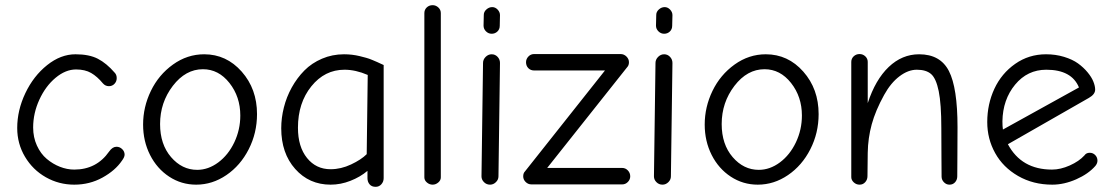

<svg xmlns="http://www.w3.org/2000/svg" viewBox="-20 -701 4254 735"><path d="M264.2 5.9Q205.6 5.9 155.5 -22.5Q105.5 -50.8 75.7 -100.8Q45.9 -150.9 45.9 -210.9Q45.9 -278.8 77.1 -344.5Q108.4 -410.2 160.4 -451.7Q212.4 -493.2 269 -493.2Q321.3 -493.2 354.5 -476.1Q387.7 -459 418.9 -422.9Q426.8 -415 426.8 -401.9Q426.8 -389.2 418.2 -380.1Q409.7 -371.1 397 -371.1Q383.3 -371.1 374 -381.8Q352.1 -408.2 328.9 -421.6Q305.7 -435.1 271 -435.1Q231 -435.1 192.6 -403.1Q154.3 -371.1 130.6 -319.3Q106.9 -267.6 106.9 -212.9Q106.9 -175.3 121.3 -143.8Q135.7 -112.3 158.9 -92.8Q182.1 -73.2 209.5 -62.5Q236.8 -51.8 264.2 -51.8Q349.6 -51.8 397.9 -121.1Q410.6 -139.2 425.8 -139.2Q438.5 -139.2 447.8 -130.1Q457 -121.1 457 -108.9Q457 -99.6 446.8 -85.9Q421.4 -48.3 372.3 -21.2Q323.2 5.9 264.2 5.9Z M731 5.9Q674.3 5.9 627.7 -24.7Q581.1 -55.2 554.4 -107.9Q527.8 -160.6 527.8 -224.1Q527.8 -291.5 557.6 -353Q587.4 -414.6 642.1 -453.9Q696.8 -493.2 761.7 -493.2Q846.7 -493.2 905.3 -426.8Q963.9 -360.4 963.9 -264.2Q963.9 -191.9 932.1 -129.6Q900.4 -67.4 846.7 -30.8Q793 5.9 731 5.9ZM734.9 -50.8Q777.3 -50.8 815.7 -79.3Q854 -107.9 877 -156.2Q899.9 -204.6 899.9 -258.8Q899.9 -330.6 858.4 -383.3Q816.9 -436 756.8 -436Q690.4 -436 641.6 -372.3Q592.8 -308.6 592.8 -226.1Q592.8 -148.4 634.8 -99.6Q676.8 -50.8 734.9 -50.8Z M1418 14.2Q1402.8 14.2 1394.8 4.6Q1386.7 -4.9 1386.7 -19V-46.9Q1358.9 -23.4 1321.5 -8.8Q1284.2 5.9 1245.6 5.9Q1163.6 5.9 1110.1 -54.2Q1056.6 -114.3 1056.6 -210Q1056.6 -249.5 1066.7 -289.6Q1076.7 -329.6 1096.9 -366.2Q1117.2 -402.8 1145.3 -431.2Q1173.3 -459.5 1212.6 -476.3Q1252 -493.2 1296.9 -493.2Q1312 -493.2 1327.1 -491.5Q1342.3 -489.7 1356.4 -486.3Q1370.6 -482.9 1381.8 -479.7Q1393.1 -476.6 1405.3 -471.4Q1417.5 -466.3 1423.6 -463.6Q1429.7 -460.9 1439 -456.5Q1448.2 -452.1 1448.7 -452.1V-19Q1448.7 -5.4 1439.9 4.4Q1431.2 14.2 1418 14.2ZM1245.6 -53.2Q1285.2 -53.2 1324 -71.5Q1362.8 -89.8 1383.8 -110.8L1387.7 -414.1Q1341.3 -434.1 1298.8 -434.1Q1223.1 -434.1 1171.9 -370.6Q1120.6 -307.1 1120.6 -211.9Q1120.6 -139.2 1155.3 -96.2Q1189.9 -53.2 1245.6 -53.2Z M1636.2 5.9Q1624 5.9 1614.3 -2.4Q1604.5 -10.7 1604.5 -22V-650.9Q1604.5 -663.6 1613.5 -672.4Q1622.6 -681.2 1636.2 -681.2Q1648.4 -681.2 1658 -672.4Q1667.5 -663.6 1667.5 -650.9V-22Q1667.5 -10.7 1657.7 -2.4Q1647.9 5.9 1636.2 5.9Z M1831.1 -603 1832 -644Q1832 -655.8 1842 -664.8Q1852.1 -673.8 1864.3 -673.8Q1876 -673.8 1885 -664.3Q1894 -654.8 1894 -643.1L1893.1 -602.1Q1893.1 -588.9 1884 -580.3Q1875 -571.8 1862.3 -571.8Q1849.6 -571.8 1840.3 -581.1Q1831.1 -590.3 1831.1 -603ZM1856 5.9Q1842.3 5.9 1832.8 -3.7Q1823.2 -13.2 1823.2 -25.9L1829.1 -460Q1829.1 -473.1 1839.1 -483.2Q1849.1 -493.2 1862.3 -493.2Q1875.5 -493.2 1884.8 -483.4Q1894 -473.6 1894 -460L1888.2 -25.9Q1888.2 -13.2 1878.4 -3.7Q1868.7 5.9 1856 5.9Z M2014.6 4.9Q2001.5 4.9 1992.2 -4.4Q1982.9 -13.7 1982.9 -25.9Q1982.9 -38.1 1989.7 -44.9L2295.9 -431.2H2024.9Q2011.2 -431.2 2002.4 -440.2Q1993.7 -449.2 1993.7 -462.9Q1993.7 -475.1 2002.7 -484.6Q2011.7 -494.1 2024.9 -494.1H2355.5Q2368.7 -494.1 2378.2 -484.6Q2387.7 -475.1 2387.7 -462.9Q2387.7 -450.7 2380.9 -443.8L2074.7 -58.1H2361.8Q2374.5 -58.1 2383.5 -48.6Q2392.6 -39.1 2392.6 -25.9Q2392.6 -13.7 2383.5 -4.4Q2374.5 4.9 2361.8 4.9Z M2491.2 -603 2492.2 -644Q2492.2 -655.8 2502.2 -664.8Q2512.2 -673.8 2524.4 -673.8Q2536.1 -673.8 2545.2 -664.3Q2554.2 -654.8 2554.2 -643.1L2553.2 -602.1Q2553.2 -588.9 2544.2 -580.3Q2535.2 -571.8 2522.5 -571.8Q2509.8 -571.8 2500.5 -581.1Q2491.2 -590.3 2491.2 -603ZM2516.1 5.9Q2502.4 5.9 2492.9 -3.7Q2483.4 -13.2 2483.4 -25.9L2489.3 -460Q2489.3 -473.1 2499.3 -483.2Q2509.3 -493.2 2522.5 -493.2Q2535.6 -493.2 2544.9 -483.4Q2554.2 -473.6 2554.2 -460L2548.3 -25.9Q2548.3 -13.2 2538.6 -3.7Q2528.8 5.9 2516.1 5.9Z M2880.9 5.9Q2824.2 5.9 2777.6 -24.7Q2731 -55.2 2704.3 -107.9Q2677.7 -160.6 2677.7 -224.1Q2677.7 -291.5 2707.5 -353Q2737.3 -414.6 2792 -453.9Q2846.7 -493.2 2911.6 -493.2Q2996.6 -493.2 3055.2 -426.8Q3113.8 -360.4 3113.8 -264.2Q3113.8 -191.9 3082 -129.6Q3050.3 -67.4 2996.6 -30.8Q2942.9 5.9 2880.9 5.9ZM2884.8 -50.8Q2927.2 -50.8 2965.6 -79.3Q3003.9 -107.9 3026.9 -156.2Q3049.8 -204.6 3049.8 -258.8Q3049.8 -330.6 3008.3 -383.3Q2966.8 -436 2906.7 -436Q2840.3 -436 2791.5 -372.3Q2742.7 -308.6 2742.7 -226.1Q2742.7 -148.4 2784.7 -99.6Q2826.7 -50.8 2884.8 -50.8Z M3270.5 5.9Q3257.8 5.9 3248.3 -2.9Q3238.8 -11.7 3238.8 -22.9V-463.9Q3238.8 -476.6 3248 -485.4Q3257.3 -494.1 3270.5 -494.1Q3283.2 -494.1 3292.5 -485.4Q3301.8 -476.6 3301.8 -463.9V-306.2Q3331.1 -396 3382.1 -444.6Q3433.1 -493.2 3498.5 -493.2Q3579.6 -493.2 3612.5 -429.2Q3645.5 -365.2 3645.5 -213.9Q3645.5 -155.8 3645 -98.9Q3644.5 -42 3644.5 -25.9Q3644.5 -12.7 3636.2 -3.4Q3627.9 5.9 3614.7 5.9Q3602.5 5.9 3593.5 -3.4Q3584.5 -12.7 3584.5 -24.9Q3584.5 -40.5 3584 -97.2Q3583.5 -153.8 3583.5 -210Q3583.5 -303.2 3573.5 -352.1Q3563.5 -400.9 3544.4 -417.5Q3525.4 -434.1 3489.7 -434.1Q3456.5 -434.1 3423.3 -408.9Q3390.1 -383.8 3364.7 -337.9Q3331.5 -277.8 3317.1 -225.1Q3302.7 -172.4 3301.8 -116.2L3300.8 -26.9Q3300.8 -13.2 3292.2 -3.7Q3283.7 5.9 3270.5 5.9Z M4008.3 5.9Q3935.1 5.9 3877.4 -27.3Q3819.8 -60.5 3789.6 -115Q3759.3 -169.4 3759.3 -233.9Q3759.3 -302.2 3786.6 -361.1Q3814 -419.9 3866.2 -456.5Q3918.5 -493.2 3984.4 -493.2Q4021 -493.2 4053.2 -483.4Q4085.4 -473.6 4106.7 -458.3Q4127.9 -442.9 4143.3 -424.3Q4158.7 -405.8 4165.5 -388.7Q4172.4 -371.6 4172.4 -357.9Q4172.4 -339.8 4148.4 -326.2L3838.4 -148.9Q3890.1 -51.8 4007.3 -51.8Q4039.6 -51.8 4075.2 -67.6Q4110.8 -83.5 4131.3 -106Q4138.2 -116.2 4151.4 -116.2Q4164.1 -116.2 4172.6 -107.4Q4181.2 -98.6 4181.2 -85.9Q4181.2 -75.7 4173.3 -65.9Q4146.5 -35.2 4099.9 -14.6Q4053.2 5.9 4008.3 5.9ZM3819.3 -205.1 4110.4 -366.2Q4082.5 -434.1 3985.4 -434.1Q3913.1 -434.1 3866 -377Q3818.8 -319.8 3817.4 -236.8Q3817.4 -217.3 3819.3 -205.1Z"/></svg>

Font: Comic Neue
Style: Regular
Weight: 400
Designer: Craig Rozynski
Foundry: Craig Rozynski
Version: Version 2.003;hotconv 1.0.109;makeotfexe 2.5.65596